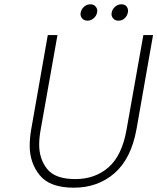

<svg xmlns="http://www.w3.org/2000/svg" viewBox="-20 -865 731 892"><path d="M387 -769Q371 -769 362.5 -778.5Q354 -788 354 -800Q354 -803 355 -807Q358 -823 371 -834Q384 -845 400 -845Q415 -845 423.5 -835.5Q432 -826 432 -814Q432 -811 431 -807Q428 -791 415 -780Q402 -769 387 -769ZM531 -769Q515 -769 506.5 -778.5Q498 -788 498 -800Q498 -803 499 -807Q502 -823 515 -834Q528 -845 544 -845Q560 -845 567.5 -835.5Q575 -826 575 -815Q575 -811 574 -807Q571 -791 559 -780Q547 -769 531 -769ZM247 -702 169 -263Q162 -225 162 -193Q162 -126 199.5 -79.5Q237 -33 330 -33Q422 -33 484.5 -88Q547 -143 568 -263L646 -702H691L614 -264Q589 -127 511.5 -60Q434 7 323 7Q212 7 165 -50.5Q118 -108 118 -188Q118 -223 125 -264L202 -702Z"/></svg>

Font: Fz Poppins ExtLt
Style: Italic
Weight: 200
Italic angle: -10°
Designer: Ninad Kale (Devanagari), Jonny Pinhorn (Latin)
Foundry: Indian Type Foundry
Version: Vit hóa bi Vntype.Com & FontZin.Com